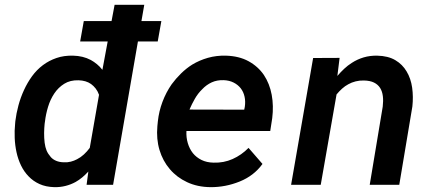

<svg xmlns="http://www.w3.org/2000/svg" viewBox="-20 -770 1801 800"><path d="M637.2 -597.2 652.3 -682.1H569.3L581.1 -750H457.5L444.8 -682.1H329.1L314 -597.2H428.7L406.7 -479Q396 -492.7 383.8 -502.7Q371.6 -512.7 358.4 -520Q341.8 -528.8 323.5 -533.2Q305.2 -537.6 284.7 -538.1Q246.6 -539.1 215.3 -528.3Q184.1 -517.6 158.7 -498.5Q132.8 -479 113.5 -452.4Q94.2 -425.8 80.1 -395Q65.9 -364.3 56.9 -331.1Q47.9 -297.9 43.9 -265.1L43 -254.4Q40 -225.6 41.3 -195.1Q42.5 -164.6 48.8 -135.7Q55.2 -106.4 67.6 -80.6Q80.1 -54.7 99.1 -35.2Q118.2 -15.1 144.5 -3.2Q170.9 8.8 206.1 9.8Q231 10.3 253.2 4.6Q275.4 -1 294.9 -11.7Q309.6 -20 322.8 -31Q335.9 -42 348.1 -55.2L340.8 0H451.2L554.7 -597.2ZM166 -254.4 167.5 -264.6Q170.9 -293.9 180.2 -324.7Q189.5 -355.5 206.1 -380.4Q222.7 -405.3 247.6 -420.9Q272.5 -436.5 307.1 -435.5Q322.8 -435.1 335.9 -431.2Q349.1 -427.2 359.4 -419.9Q370.1 -412.1 378.7 -401.1Q387.2 -390.1 392.6 -375L354 -153.8Q342.8 -138.7 329.6 -126.5Q316.4 -114.3 300.8 -106.4Q289.1 -100.1 274.9 -96.4Q260.7 -92.8 245.1 -93.8Q227.5 -94.2 214.1 -99.9Q200.7 -105.5 191.9 -115.2Q179.7 -129.4 174.1 -142.8Q168.5 -156.2 166 -175.3Q163.6 -195.3 163.8 -215.8Q164.1 -236.3 166 -254.4Z M856.9 9.8Q919.4 10.3 978.8 -13.7Q1038.1 -37.6 1073.7 -86.9L1015.6 -153.8Q986.3 -124 949.2 -107.4Q912.1 -90.8 869.6 -92.3Q841.3 -92.8 819.6 -103.5Q797.9 -114.3 783.7 -131.8Q769.5 -149.9 762.5 -173.6Q755.4 -197.3 756.8 -224.1H1106L1114.3 -277.8Q1120.6 -328.6 1112.1 -375Q1103.5 -421.4 1079.6 -457.5Q1055.2 -493.2 1015.6 -514.9Q976.1 -536.6 920.9 -538.1Q881.8 -539.1 846.4 -529.1Q811 -519 781.2 -501Q756.3 -485.4 734.6 -464.1Q712.9 -442.9 695.3 -418.9Q671.9 -385.3 657 -345.7Q642.1 -306.2 637.7 -264.2L635.7 -244.1Q630.9 -190.9 644.5 -145.3Q658.2 -99.6 687.5 -65.4Q716.3 -31.2 759.5 -11Q802.7 9.3 856.9 9.8ZM912.1 -436Q935.5 -435.1 953.4 -426Q971.2 -417 982.9 -402.3Q994.6 -387.2 999 -367.2Q1003.4 -347.2 1000 -324.7L997.6 -313L769.5 -313.5Q779.3 -336.4 792 -358.6Q804.7 -380.9 822.8 -398.4Q839.8 -416.5 862.1 -426.8Q884.3 -437 912.1 -436Z M1192.9 0H1316.4L1382.3 -376.5Q1393.1 -389.6 1405.3 -400.6Q1417.5 -411.6 1431.2 -418.9Q1445.3 -426.8 1461.7 -430.9Q1478 -435.1 1496.1 -434.6Q1522 -434.1 1538.3 -426Q1554.7 -418 1564 -403.3Q1572.8 -389.2 1575.2 -369.4Q1577.6 -349.6 1574.7 -325.7L1520.5 0H1643.6L1698.2 -326.2Q1702.6 -366.7 1697.3 -404.8Q1691.9 -442.9 1674.3 -472.2Q1657.2 -501.5 1627.2 -519.3Q1597.2 -537.1 1551.3 -538.1Q1521.5 -538.6 1495.1 -530.8Q1468.8 -522.9 1446.3 -508.3Q1429.2 -497.6 1414.3 -483.6Q1399.4 -469.7 1385.7 -453.6L1395 -528.8L1284.7 -528.3Z"/></svg>

Font: Roboto Mono SemiBold
Style: Italic
Weight: 600
Italic angle: -10°
Monospace: yes
Designer: Google
Version: Version 3.000